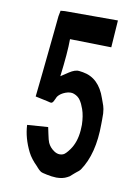

<svg xmlns="http://www.w3.org/2000/svg" viewBox="-76 -701 544 751"><g transform="rotate(10 195.5 -325.5)"><path d="M65.9 -300.8 76.2 -397.9 92.8 -561 99.1 -625 103.5 -647.9 120.1 -649.4H163.1H331.1L323.7 -541.5L159.2 -544.9Q159.2 -492.2 147 -395.5Q152.8 -398.9 165.5 -407.7Q178.2 -416.5 188.2 -421.9Q198.2 -427.2 209.5 -428.7Q213.4 -429.2 231.4 -426.3Q296.4 -415.5 322.3 -338.9Q323.7 -334.5 326.9 -326.2Q330.1 -317.9 332.3 -311Q334.5 -304.2 335.4 -298.3Q336.9 -290 337.4 -281Q337.9 -272 337.6 -256.8Q337.4 -241.7 337.4 -239.3Q337.4 -120.1 289.6 -50.3Q287.1 -46.9 283.7 -43.9Q280.3 -41 275.1 -37.1Q270 -33.2 268.6 -31.7Q266.6 -30.3 261 -25.1Q255.4 -20 251.5 -16.6Q248 -14.6 242.7 -11.7Q225.6 -2.4 200.2 -2.4Q181.6 -2.9 161.6 -7.3Q159.2 -8.3 154.3 -9Q149.4 -9.8 145.5 -11Q141.6 -12.2 138.2 -13.7Q135.7 -15.1 132.8 -17.6Q129.9 -20 127.9 -22Q126 -23.9 123 -27.1Q120.1 -30.3 118.7 -32.2Q92.8 -57.6 81.1 -81.1Q54.7 -133.8 52.2 -185.5L134.8 -191.4Q136.2 -185.5 140.6 -164.1Q145.5 -140.1 149.4 -131.3Q157.7 -113.3 175.3 -101.6Q186.5 -94.2 197.8 -94.2Q204.1 -94.2 210.9 -96.7Q220.2 -100.1 235.8 -121.6Q258.3 -152.8 262.2 -200.2Q263.2 -211.9 263.2 -223.1Q262.2 -258.8 253.4 -283.7Q246.1 -304.7 237.3 -317.4Q228.5 -330.6 211.9 -336.9Q205.6 -339.4 198.2 -339.4Q188.5 -339.4 178.2 -335.4Q158.7 -328.1 148.9 -315.4Q147 -313 144.3 -306.4Q141.6 -299.8 138.4 -294.4Q135.3 -289.1 131.8 -287.6Q127.9 -287.1 126.2 -287.4Q124.5 -287.6 119.6 -289.1Q114.7 -290.5 113.8 -290.5Q74.2 -299.3 65.9 -300.8Z"/></g></svg>

Font: LaylaThuluth
Style: Regular
Weight: 400
Version: Version 2.0